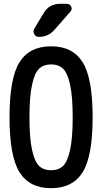

<svg xmlns="http://www.w3.org/2000/svg" viewBox="-20 -985 540 1015"><path d="M296.9 -964.8H333Q349.6 -964.8 356.4 -949.7Q363.3 -934.6 351.6 -922.9L267.6 -827.1Q235.4 -790 184.6 -790Q168.9 -790 161.1 -804.7Q153.3 -819.3 161.1 -833L210.9 -916Q240.2 -964.8 296.9 -964.8ZM313 -622.1Q289.1 -644.5 250 -644.5Q210.9 -644.5 187 -622.1Q163.1 -599.6 149.4 -536.6Q135.7 -473.6 135.7 -364.7Q135.7 -255.9 149.4 -192.9Q163.1 -129.9 187 -107.4Q210.9 -85 250 -85Q289.1 -85 313 -107.4Q336.9 -129.9 350.6 -192.9Q364.3 -255.9 364.3 -364.7Q364.3 -473.6 350.6 -536.6Q336.9 -599.6 313 -622.1ZM417 -74.7Q364.3 9.8 250 9.8Q135.7 9.8 83 -74.7Q30.3 -159.2 30.3 -365.2Q30.3 -571.3 83 -655.8Q135.7 -740.2 250 -740.2Q364.3 -740.2 417 -655.8Q469.7 -571.3 469.7 -365.2Q469.7 -159.2 417 -74.7Z"/></svg>

Font: Rounded Mgen+ 2m medium
Style: Regular
Weight: 500
Designer: [Source Han Sans]
Ryoko NISHIZUKA  (kana & ideographs); Paul D. Hunt (Latin, Greek & Cyrillic); Wenlong ZHANG  (bopomofo
Version: Version 1.059.20150602